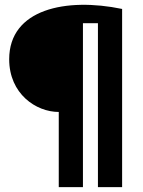

<svg xmlns="http://www.w3.org/2000/svg" viewBox="-20 -627 590 794"><path d="M223 -164V147H323V-531H385V147H485V-590C254 -638 18 -590 18 -382C18 -239 129 -164 223 -164Z"/></svg>

Font: FilmFarsi Display
Style: Regular
Weight: 400
Designer: Borna Izadpanah
Foundry: Borna Izadpanah
Version: Version 1.000;PS 001.000;hotconv 1.0.88;makeotf.lib2.5.64775